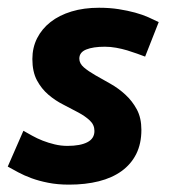

<svg xmlns="http://www.w3.org/2000/svg" viewBox="-34 -472 443 503"><path d="M27.3 -129.4Q37.6 -123.5 50.3 -116.5Q63 -109.4 77.9 -103.5Q92.8 -97.7 109.1 -93.8Q125.5 -89.8 142.6 -89.8Q176.3 -89.8 194.8 -99.4Q213.4 -108.9 213.4 -128.9Q213.4 -145 201.4 -156.2Q189.5 -167.5 171.4 -177.2Q153.3 -187 132.1 -197.8Q110.8 -208.5 92.8 -223.9Q74.7 -239.3 62.7 -261.7Q50.8 -284.2 50.8 -317.4Q50.8 -347.2 63.2 -371.8Q75.7 -396.5 98.4 -414.3Q121.1 -432.1 153.3 -441.9Q185.5 -451.7 225.6 -451.7Q253.4 -451.7 276.9 -448Q300.3 -444.3 319.8 -439Q339.4 -433.6 354.7 -426.8Q370.1 -419.9 381.8 -414.1L346.2 -323.7Q336.9 -327.1 325 -331.5Q313 -335.9 299.1 -340.1Q285.2 -344.2 270.3 -346.9Q255.4 -349.6 240.7 -349.6Q210 -349.6 191.9 -342.3Q173.8 -335 173.8 -318.4Q173.8 -305.7 185.8 -295.4Q197.8 -285.2 215.8 -274.9Q233.9 -264.6 255.1 -252.7Q276.4 -240.7 294.4 -224.1Q312.5 -207.5 324.5 -185.3Q336.4 -163.1 336.4 -131.8Q336.4 -95.7 323 -68.8Q309.6 -42 284.7 -23.9Q259.8 -5.9 224.9 2.9Q189.9 11.7 147 11.7Q116.7 11.7 92.3 6.8Q67.9 2 48.6 -5.1Q29.3 -12.2 13.9 -20.5Q-1.5 -28.8 -13.7 -35.6Z"/></svg>

Font: PT Astra Sans
Style: Bold Italic
Weight: 700
Italic angle: -16°
Designer: A.Korolkova, I. Chaeva
Foundry: ParaType Ltd
Version: Version 1.002W